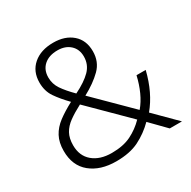

<svg xmlns="http://www.w3.org/2000/svg" viewBox="-163 -882 1043 1050"><g transform="rotate(-30 358.5 -357.5)"><path d="M304 -725Q378 -725 423.5 -685.5Q469 -646 469 -576Q469 -510 425 -466.5Q381 -423 312 -386L530 -170Q558 -203 578 -247Q598 -291 610 -343H668Q637 -216 567 -132L699 0H622L529 -95Q482 -48 424 -19Q366 10 280 10Q180 10 119 -40Q58 -90 58 -183Q58 -236 78 -273.5Q98 -311 136 -339.5Q174 -368 227 -396Q184 -440 157 -479.5Q130 -519 130 -573Q130 -643 177.5 -684Q225 -725 304 -725ZM303 -677Q249 -677 217.5 -649Q186 -621 186 -573Q186 -532 209 -498Q232 -464 275 -421Q342 -454 377 -489.5Q412 -525 412 -576Q412 -622 382 -649.5Q352 -677 303 -677ZM262 -359Q216 -335 183.5 -311.5Q151 -288 134.5 -258Q118 -228 118 -184Q118 -117 162.5 -79.5Q207 -42 281 -42Q354 -42 403.5 -66.5Q453 -91 492 -131Z"/></g></svg>

Font: Noto Sans Gurmukhi UI Light
Style: Regular
Weight: 300
Designer: Jelle Bosma - Monotype Design Team
Foundry: Monotype Imaging Inc.
Version: Version 2.004; ttfautohint (v1.8.4.7-5d5b)